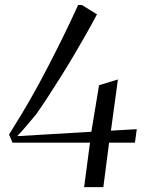

<svg xmlns="http://www.w3.org/2000/svg" viewBox="-20 -764 596 784"><path d="M323.5 0 347.5 -181.5H31L17 -215Q41 -253 66.5 -295.2Q92 -337.5 118.8 -385.2Q145.5 -433 174.2 -488.2Q203 -543.5 234.2 -606.8Q265.5 -670 299 -743.5H314.5L376 -705.5Q356.5 -668.5 332.5 -626Q308.5 -583.5 282 -538.8Q255.5 -494 228.2 -450.5Q201 -407 175.2 -367.5Q149.5 -328 127 -296.5Q102.5 -267.5 84.8 -246.5Q67 -225.5 50 -208L353 -226L384.5 -416L461.5 -439.5L433 -230.5L538.5 -236.5L531 -181.5H425.5L402 0Z"/></svg>

Font: Merriweather 144pt Light
Style: Italic
Weight: 300
Italic angle: -7.8°
Version: Version 2.101